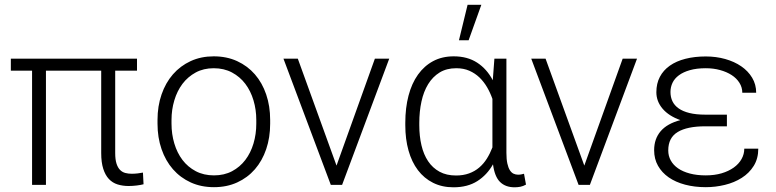

<svg xmlns="http://www.w3.org/2000/svg" viewBox="-20 -774 3250 804"><path d="M553.7 -478H462.4V-133.3Q462.4 -105.5 468 -88.4Q473.6 -71.3 483.2 -62Q492.7 -52.7 505.1 -49.6Q517.6 -46.4 531.2 -46.4Q544.4 -46.4 556.6 -47.9Q568.8 -49.3 578.6 -51.3L581.1 -2.4Q570.3 0.5 553 2.7Q535.6 4.9 518.6 4.9Q493.7 4.9 472.4 -1.7Q451.2 -8.3 436 -24.4Q420.9 -40.5 412.4 -67.1Q403.8 -93.8 403.8 -133.3V-478H172.4V0H114.3V-478H25.4V-528.3H553.7Z M639.6 -272Q639.6 -329.6 656.5 -378.4Q673.3 -427.2 704.1 -462.6Q734.9 -498 778.3 -518.1Q821.8 -538.1 875 -538.1Q929.2 -538.1 972.9 -518.1Q1016.6 -498 1047.4 -462.6Q1078.1 -427.2 1094.7 -378.4Q1111.3 -329.6 1111.3 -272V-255.9Q1111.3 -198.2 1094.7 -149.4Q1078.1 -100.6 1047.4 -65.2Q1016.6 -29.8 973.1 -10Q929.7 9.8 876 9.8Q822.3 9.8 778.8 -10Q735.4 -29.8 704.3 -65.2Q673.3 -100.6 656.5 -149.4Q639.6 -198.2 639.6 -255.9ZM698.2 -255.9Q698.2 -212.4 710 -173.1Q721.7 -133.8 744.1 -104.2Q766.6 -74.7 799.8 -57.1Q833 -39.6 876 -39.6Q918.9 -39.6 951.9 -57.1Q984.9 -74.7 1007.3 -104.2Q1029.8 -133.8 1041.5 -173.1Q1053.2 -212.4 1053.2 -255.9V-272Q1053.2 -314.5 1041.5 -353.8Q1029.8 -393.1 1007.3 -422.9Q984.9 -452.6 951.4 -470.5Q918 -488.3 875 -488.3Q832.5 -488.3 799.6 -470.5Q766.6 -452.6 744.1 -422.9Q721.7 -393.1 710 -353.8Q698.2 -314.5 698.2 -272Z M1389.2 -80.6 1549.8 -528.3H1609.9L1412.6 0H1365.2L1167 -528.3H1227.1Z M2100.6 -528.3V-133.8Q2100.6 -106.9 2104.5 -89.4Q2108.4 -71.8 2115 -61.3Q2121.6 -50.8 2130.6 -46.6Q2139.6 -42.5 2149.9 -42.5Q2156.7 -42.5 2162.8 -43.7Q2168.9 -44.9 2174.3 -46.4L2182.6 -1Q2170.4 5.9 2158.7 8.1Q2147 10.3 2134.8 10.3Q2096.7 10.3 2074 -12Q2051.3 -34.2 2044.4 -85.9Q2019.5 -41.5 1978.8 -15.6Q1938 10.3 1878.9 10.3Q1831.1 10.3 1793.5 -8.5Q1755.9 -27.3 1730 -61.5Q1704.1 -95.7 1690.7 -143.6Q1677.2 -191.4 1677.2 -249.5V-259.8Q1677.2 -322.3 1690.7 -373.5Q1704.1 -424.8 1730.2 -461.4Q1756.3 -498 1793.9 -518.1Q1831.5 -538.1 1879.9 -538.1Q1937.5 -538.1 1978 -511.7Q2018.6 -485.4 2043.5 -438L2050.3 -528.3ZM1735.8 -249.5Q1735.8 -204.1 1744.9 -165.5Q1753.9 -127 1772.7 -98.9Q1791.5 -70.8 1820.6 -54.9Q1849.6 -39.1 1889.6 -39.1Q1919.9 -39.1 1944.1 -47.9Q1968.3 -56.6 1986.8 -72.5Q2005.4 -88.4 2018.8 -109.9Q2032.2 -131.3 2042 -156.7V-359.9Q2033.2 -385.3 2019.8 -408.4Q2006.3 -431.6 1987.8 -449.5Q1969.2 -467.3 1945.3 -477.8Q1921.4 -488.3 1890.6 -488.3Q1850.1 -488.3 1821 -470.5Q1792 -452.6 1772.9 -421.6Q1753.9 -390.6 1744.9 -348.9Q1735.8 -307.1 1735.8 -259.8ZM1938 -753.9H1995.6L1942.4 -605.5H1901.9Z M2426.8 -80.6 2587.4 -528.3H2647.5L2450.2 0H2402.8L2204.6 -528.3H2264.6Z M2719.2 -145Q2719.2 -192.9 2746.8 -224.9Q2774.4 -256.8 2829.1 -271Q2780.8 -288.1 2754.6 -318.8Q2728.5 -349.6 2728.5 -387.7Q2728.5 -424.3 2743.2 -452.1Q2757.8 -480 2784.9 -499Q2812 -518.1 2850.3 -527.8Q2888.7 -537.6 2935.5 -537.6Q2978.5 -537.6 3016.8 -526.9Q3055.2 -516.1 3084 -496.3Q3112.8 -476.6 3129.6 -448.5Q3146.5 -420.4 3146.5 -385.7H3088.4Q3088.4 -408.2 3076.4 -427.2Q3064.5 -446.3 3043.7 -459.7Q3022.9 -473.1 2995.1 -480.7Q2967.3 -488.3 2935.5 -488.3Q2897 -488.3 2868.9 -480.2Q2840.8 -472.2 2822.8 -458.7Q2804.7 -445.3 2796.1 -427.2Q2787.6 -409.2 2787.6 -388.7Q2787.6 -367.2 2795.9 -349.9Q2804.2 -332.5 2821.8 -320.1Q2839.4 -307.6 2866.9 -300.8Q2894.5 -293.9 2933.6 -293.9H3023.9V-245.1H2933.6Q2857.4 -245.1 2817.9 -221.2Q2778.3 -197.3 2778.3 -144Q2778.3 -121.1 2788.8 -102.1Q2799.3 -83 2819.3 -69.1Q2839.4 -55.2 2868.7 -47.4Q2897.9 -39.6 2935.5 -39.6Q2972.2 -39.6 3001.7 -48.3Q3031.2 -57.1 3052.5 -72.3Q3073.7 -87.4 3085.2 -107.9Q3096.7 -128.4 3096.7 -151.4H3155.3Q3155.3 -109.9 3136.2 -79.3Q3117.2 -48.8 3085.9 -29.1Q3054.7 -9.3 3015.4 0.2Q2976.1 9.8 2935.5 9.8Q2888.7 9.8 2848.9 -0.7Q2809.1 -11.2 2780.3 -31.2Q2751.5 -51.3 2735.4 -79.8Q2719.2 -108.4 2719.2 -145Z"/></svg>

Font: Melbourne
Style: Light
Weight: 300
Designer: Google
Version: Version 2.000980; 2014